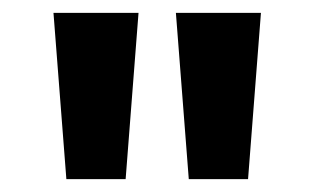

<svg xmlns="http://www.w3.org/2000/svg" viewBox="-20 -910 489 298"><path d="M83 -632 63 -890H195L175 -632ZM273 -632 253 -890H385L365 -632Z"/></svg>

Font: Noto Sans Kannada UI ExtraCondensed
Style: Bold
Weight: 700
Width: 2
Designer: Jelle Bosma - Monotype Design Team
Foundry: Monotype Imaging Inc.
Version: Version 2.005; ttfautohint (v1.8.4.7-5d5b)